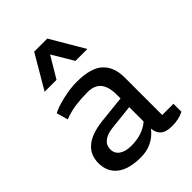

<svg xmlns="http://www.w3.org/2000/svg" viewBox="-227 -895 1016 1016"><g transform="rotate(-45 281.0 -386.5)"><path d="M542 -68V-8Q503 11 456 11Q409 11 388.5 -7Q368 -25 365 -59Q310 11 220.5 11Q131 11 85 -25Q39 -61 39 -126Q39 -251 213 -270L364 -286V-315Q364 -373 340 -403Q316 -433 264 -433Q168 -433 108 -412L88 -405L70 -469Q98 -485 155 -498.5Q212 -512 261 -512Q368 -512 413 -469.5Q458 -427 458 -350V-68ZM228 -68Q311 -68 364 -113V-221L218 -205Q180 -200 157.5 -182Q135 -164 135 -133.5Q135 -103 159.5 -85.5Q184 -68 228 -68ZM425 -595H336L265 -714L194 -595H105L216 -784H314Z"/></g></svg>

Font: Belgrano
Style: Regular
Weight: 400
Version: Version 1.002